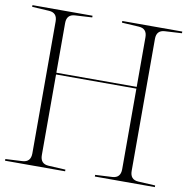

<svg xmlns="http://www.w3.org/2000/svg" viewBox="-85 -810 863 885"><g transform="rotate(10 346.5 -367.0)"><path d="M579.1 -675.8V-58.1Q579.1 -17.1 617.4 -14.9Q655.8 -12.7 697.3 -10.7V-2.9H416.5V-10.7Q457.5 -12.7 496.1 -14.9Q534.7 -17.1 534.7 -58.1V-435.1H158.7V-58.1Q158.7 -17.1 197.3 -14.9Q235.8 -12.7 277.3 -10.7V-2.9H-3.9V-10.7Q37.1 -12.7 75.7 -14.9Q114.3 -17.1 114.3 -58.1V-675.8Q114.3 -716.3 75.7 -718.5Q37.1 -720.7 -3.9 -723.1V-731H277.3V-723.1Q235.8 -720.7 197.3 -718.5Q158.7 -716.3 158.7 -675.8V-443.4H534.7V-675.8Q534.7 -716.3 496.1 -718.5Q457.5 -720.7 416.5 -723.1V-731H697.3V-723.1Q655.8 -720.7 617.4 -718.5Q579.1 -716.3 579.1 -675.8Z"/></g></svg>

Font: Tartlers End
Style: Regular
Weight: 200
Designer: Peter Wiegel
Foundry: Peter Wiegel
Version: Version 1.000 2013 initial release